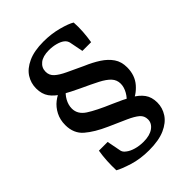

<svg xmlns="http://www.w3.org/2000/svg" viewBox="-204 -672 871 871"><g transform="rotate(-45 232.0 -236.0)"><path d="M229 108Q172 108 126 93.5Q80 79 59 67Q58 37 59.5 7.5Q61 -22 66 -52H122L135 15Q135 18 138.5 25Q142 32 152 39Q166 50 189 56.5Q212 63 238 63Q278 63 301 46.5Q324 30 324 5Q324 -18 307 -32.5Q290 -47 256.5 -62Q223 -77 173 -99Q112 -126 76 -157Q40 -188 40 -242Q40 -276 54 -303Q68 -330 90.5 -347.5Q113 -365 137 -372L158 -355Q139 -342 126.5 -319.5Q114 -297 114 -274Q114 -237 150 -213.5Q186 -190 259 -159Q308 -138 341 -119.5Q374 -101 391 -77.5Q408 -54 408 -19Q408 15 389 44Q370 73 330.5 90.5Q291 108 229 108ZM327 -99 306 -116Q325 -129 338 -152Q351 -175 351 -197Q351 -221 335 -238.5Q319 -256 287 -272.5Q255 -289 207 -311Q162 -332 130 -350.5Q98 -369 81 -393Q64 -417 64 -453Q64 -487 82 -515.5Q100 -544 139 -562Q178 -580 238 -580Q288 -580 332.5 -568Q377 -556 396 -544Q398 -515 396 -485Q394 -455 389 -425H333L320 -491Q319 -496 315.5 -502.5Q312 -509 304 -515Q292 -524 271.5 -529.5Q251 -535 228 -535Q189 -535 168.5 -518.5Q148 -502 148 -476Q148 -453 165 -437.5Q182 -422 214 -407Q246 -392 291 -371Q329 -355 359 -335.5Q389 -316 406.5 -290.5Q424 -265 424 -229Q424 -178 394.5 -144Q365 -110 327 -99Z"/></g></svg>

Font: Yrsa Medium
Style: Regular
Weight: 500
Designer: Anna Giedrys (Yrsa+Rasa design), David Brezina (Yrsa art-direction, Rasa art-direction, design)
Foundry: Rosetta Type Foundry
Version: Version 2.004